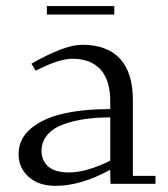

<svg xmlns="http://www.w3.org/2000/svg" viewBox="-20 -603 550 630"><path d="M41 -97.2Q41 -147.5 81.5 -181.4Q122.1 -215.3 188 -230.2Q253.9 -245.1 341.8 -245.1V-270Q341.8 -340.3 309.6 -375.2Q277.3 -410.2 217.8 -410.2Q173.3 -410.2 97.2 -371.1L83 -394Q191.9 -456.1 250 -456.1Q331.5 -456.1 373.8 -410.2Q416 -364.3 416 -274.9V-25.9H490.2V0H342.8L341.8 -23.9V-45.9Q245.1 6.8 162.1 6.8Q106.9 6.8 74 -22.7Q41 -52.2 41 -97.2ZM116.2 -106.9Q116.2 -94.7 120.1 -83.5Q124 -72.3 133.3 -61.3Q142.6 -50.3 161.4 -43.7Q180.2 -37.1 206.1 -37.1Q239.7 -37.1 277.8 -49.6Q315.9 -62 341.8 -76.2V-217.8Q298.3 -217.8 261 -212.6Q223.6 -207.5 189.5 -195.6Q155.3 -183.6 135.7 -160.9Q116.2 -138.2 116.2 -106.9ZM133.8 -555.2V-583H355V-555.2Z"/></svg>

Font: Dehuti
Style: Book
Weight: 400
Version: Version 1.2